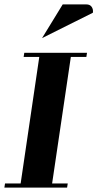

<svg xmlns="http://www.w3.org/2000/svg" viewBox="-20 -856 444 876"><path d="M0 0 2.9 -19H74.2L159.2 -596.2H87.9L90.8 -615.2H377L374 -596.2H303.2L217.8 -19H289.1L286.1 0ZM171.9 -682.1 266.1 -835.9H374Q390.1 -835.9 397.9 -825.2Q406.2 -813.5 403.8 -797.9Z"/></svg>

Font: Hjet
Style: Italic
Weight: 400
Designer: T. Christopher White
Version: Version 1.2